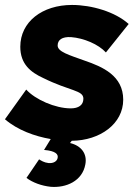

<svg xmlns="http://www.w3.org/2000/svg" viewBox="-24 -554 562 776"><path d="M181 201C243 206 309 178 321 110C329 68 305 35 259 24L266 15C381 14 474 -54 474 -151C474 -248 391 -284 318 -309C254 -332 209 -345 209 -370C209 -393 227 -406 263 -404C315 -400 374 -375 404 -342L496 -457C442 -506 347 -534 267 -534C147 -534 58 -466 58 -365C58 -295 100 -262 150 -239C259 -185 313 -190 313 -155C313 -129 293 -116 262 -116C199 -116 118 -152 82 -192L-4 -72C47 -28 117 -3 181 8L154 52C202 56 212 70 209 84C207 97 193 107 172 105C154 103 142 95 134 90L83 165C108 184 144 197 181 201Z"/></svg>

Font: Fixel Display ExtraBold
Style: Italic
Weight: 800
Italic angle: -10°
Designer: AlfaBravo + MacPaw
Foundry: Kyrylo Tkachov, Marchela Mozhyna, Serhii Makarenko, Maria Weinstein, Zakhar Kryvoshyya
Version: Version 1.210;Glyphs 3.2 (3217)